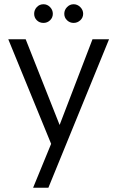

<svg xmlns="http://www.w3.org/2000/svg" viewBox="-20 -685 553 905"><path d="M185 -577Q166 -577 153.5 -589.5Q141 -602 141 -620Q141 -638 153.5 -651.5Q166 -665 185 -665Q203 -665 216 -651.5Q229 -638 229 -620Q229 -602 216 -589.5Q203 -577 185 -577ZM327 -577Q309 -577 296 -589.5Q283 -602 283 -620Q283 -638 296 -651.5Q309 -665 327 -665Q345 -665 358.5 -651.5Q372 -638 372 -620Q372 -602 358.5 -589.5Q345 -577 327 -577ZM416 -500H494L208 200H136L221 -7L19 -500H101L261 -96Z"/></svg>

Font: Albert Sans
Style: Regular
Weight: 400
Designer: Andreas Rasmussen
Foundry: a.Foundry
Version: Version 1.025